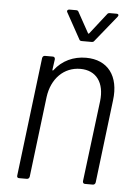

<svg xmlns="http://www.w3.org/2000/svg" viewBox="-51 -740 558 780"><g transform="rotate(5 227.5 -350.0)"><path d="M313 -583 398 -688C403 -694 401 -700 393 -700H366C361 -700 357 -699 354 -694L289 -611C288 -609 284 -609 284 -611L238 -694C236 -699 232 -700 228 -700H200C193 -700 189 -694 193 -688L251 -583C253 -578 257 -577 262 -577H301C306 -577 310 -578 313 -583ZM285 -511C234 -511 188 -490 157 -449C155 -446 153 -447 153 -451L159 -494C159 -500 156 -504 150 -504H118C112 -504 108 -500 107 -494L48 -10C47 -4 50 0 56 0H88C94 0 98 -4 99 -10L139 -338C149 -414 199 -464 266 -464C331 -464 366 -416 357 -340L316 -10C316 -4 319 0 325 0H357C363 0 367 -4 368 -10L409 -348C422 -448 374 -511 285 -511Z"/></g></svg>

Font: Barlow Semi Condensed Light
Style: Italic
Weight: 300
Width: 4
Italic angle: -7°
Designer: Jeremy Tribby
Foundry: Tribby Type
Version: Version 1.422;hotconv 1.0.109;makeotfexe 2.5.65596